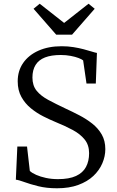

<svg xmlns="http://www.w3.org/2000/svg" viewBox="-20 -999 628 1030"><path d="M286 11Q229.5 11 185.5 0Q141.5 -11 111 -22.2Q80.5 -33.5 65 -35L73 -213H125L140 -82Q151.5 -71 174 -61Q196.5 -51 226.5 -44.5Q256.5 -38 291 -38Q351 -38 387.8 -55Q424.5 -72 441.2 -103.2Q458 -134.5 458 -177Q458 -221 434.2 -250.5Q410.5 -280 370 -301.8Q329.5 -323.5 279 -344Q247.5 -357 212.2 -374.8Q177 -392.5 145.8 -418Q114.5 -443.5 94.8 -479Q75 -514.5 75 -563Q75 -619 104.2 -661.2Q133.5 -703.5 186.5 -727.2Q239.5 -751 311 -751Q344.5 -751 374 -746.2Q403.5 -741.5 428 -735Q452.5 -728.5 470.8 -722.8Q489 -717 500 -715L494 -551H444L426 -675Q419 -681 401.5 -687.8Q384 -694.5 359.2 -699.2Q334.5 -704 306 -704Q255 -704 221.2 -690.8Q187.5 -677.5 170.8 -650.5Q154 -623.5 154 -583Q154 -540 176.5 -512.2Q199 -484.5 239 -463Q279 -441.5 331 -417Q368 -400 405.5 -380.5Q443 -361 474.8 -336Q506.5 -311 525.8 -277.5Q545 -244 545 -199Q545 -160.5 529 -123Q513 -85.5 481 -55.2Q449 -25 400.2 -7Q351.5 11 286 11ZM193 -979 324 -876 455 -979 488 -952 366.5 -813H281.5L160 -952Z"/></svg>

Font: Merriweather 7pt Light
Style: Regular
Weight: 300
Designer: Eben Sorkin
Foundry: Eben Sorkin
Version: Version 2.200;gftools[0.9.31]